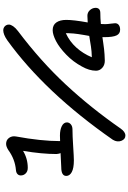

<svg xmlns="http://www.w3.org/2000/svg" viewBox="180 -970 811 1212"><g transform="rotate(-90 586.0 -363.5)"><path d="M336.9 22Q313.5 22 303.5 -3.7Q293.5 -29.3 310.1 -57.1Q608.4 -485.8 939 -724.1Q975.1 -749 1002 -749Q1010.7 -749 1019 -744.6Q1027.3 -740.2 1032.5 -731.9Q1037.6 -723.6 1037.4 -712.6Q1037.1 -701.7 1026.9 -686.5Q1016.6 -671.4 996.1 -655.8Q805.7 -512.2 659.2 -354.7Q512.7 -197.3 380.9 -7.8Q359.9 22 336.9 22ZM180.2 -303.2Q130.9 -303.2 106.4 -316.4Q82 -329.6 82 -351.1Q82 -382.8 136.2 -382.8Q149.4 -382.8 226.1 -387.2Q222.2 -394 220.2 -412.1Q220.2 -504.9 240.2 -624Q190.9 -594.2 132.8 -594.2Q110.8 -594.2 97.9 -607.2Q85 -620.1 85 -638.2Q85 -650.9 93.8 -659.2Q102.5 -667.5 119.1 -668.9Q187.5 -674.8 245.1 -716.8Q267.1 -731 284.2 -731Q308.6 -731 322 -712.6Q335.4 -694.3 331.1 -668.9Q301.8 -509.3 301.8 -390.1Q314 -391.1 336.9 -391.1Q372.6 -391.1 396.2 -379.4Q419.9 -367.7 419.9 -346.2Q418.9 -331.5 407 -321.8Q395 -312 375 -312Q336.4 -312 269 -307.6Q201.7 -303.2 180.2 -303.2ZM1004.9 -11.2Q979.5 -11.2 968.8 -34.2Q958 -57.1 958 -109.9V-123Q951.7 -122.1 922.6 -117.9Q893.6 -113.8 882.1 -112.5Q870.6 -111.3 848.9 -109.6Q827.1 -107.9 809.1 -107.9Q781.7 -107.9 763.9 -124.3Q746.1 -140.6 746.1 -163.1Q746.1 -206.1 772.9 -252.9Q802.2 -307.6 847.4 -351.3Q892.6 -395 933.3 -416Q974.1 -437 1002 -437Q1034.7 -437 1050.8 -413.8Q1066.9 -390.6 1066.9 -351.1Q1066.9 -304.7 1050.8 -215.8Q1079.1 -217.8 1092.8 -217.8Q1113.8 -217.8 1127.9 -202.6Q1142.1 -187.5 1143.1 -167Q1143.1 -136.2 1109.9 -136.2Q1077.6 -136.2 1041 -132.8Q1041 -128.4 1040.5 -118.7Q1040 -108.9 1040 -104Q1040.5 -88.4 1043.2 -69.8Q1045.9 -51.3 1045.9 -43Q1045.9 -28.3 1034.9 -19.8Q1023.9 -11.2 1004.9 -11.2ZM982.9 -336.9V-354Q930.7 -330.1 892.3 -287.6Q854 -245.1 831.1 -189.9H834Q849.6 -189.9 867.7 -191.7Q885.7 -193.4 898.4 -195.3Q911.1 -197.3 932.9 -200.9Q954.6 -204.6 965.8 -206.1Q967.3 -214.4 971.7 -239.7Q976.1 -265.1 977.5 -276.1Q979 -287.1 981 -305.2Q982.9 -323.2 982.9 -336.9Z"/></g></svg>

Font: Shantell Sans Irregular Bouncy
Style: Regular
Weight: 400
Designer: Stephen Nixon, Anya Danilova, Shantell Martin
Foundry: Arrow Type
Version: Version 1.006;[9816181b4]